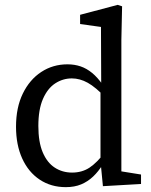

<svg xmlns="http://www.w3.org/2000/svg" viewBox="-20 -758 623 791"><path d="M251 13Q190 13 143.5 -18Q97 -49 71.5 -105Q46 -161 46 -236Q46 -315 74 -372.5Q102 -430 150 -461.5Q198 -493 258 -493Q287 -493 312 -484.5Q337 -476 359.5 -457.5Q382 -439 403 -409H425L417 -354Q374 -399 341.5 -417Q309 -435 276 -435Q239 -435 207.5 -414.5Q176 -394 157 -350.5Q138 -307 138 -239Q138 -173 156 -130.5Q174 -88 205.5 -67.5Q237 -47 277 -47Q318 -47 349 -67.5Q380 -88 415 -134L422 -80H403Q386 -52 364 -31Q342 -10 314.5 1.5Q287 13 251 13ZM404 9 394 -94V-96V-388L397 -399L396 -647L310 -659V-697L465 -738L483 -732L480 -594V-52L561 -39V0Z"/></svg>

Font: Source Serif 4 18pt
Style: Regular
Weight: 400
Designer: Frank Grießhammer
Foundry: Adobe Systems Incorporated
Version: Version 4.004;hotconv 1.0.116;makeotfexe 2.5.65601